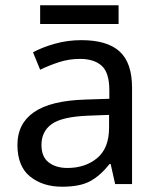

<svg xmlns="http://www.w3.org/2000/svg" viewBox="-20 -697 601 727"><path d="M288 -545Q386 -545 433 -502Q480 -459 480 -365V0H416L399 -76H395Q360 -32 321.5 -11Q283 10 215 10Q142 10 94 -28.5Q46 -67 46 -149Q46 -229 109 -272.5Q172 -316 303 -320L394 -323V-355Q394 -422 365 -448Q336 -474 283 -474Q241 -474 203 -461.5Q165 -449 132 -433L105 -499Q140 -518 188 -531.5Q236 -545 288 -545ZM314 -259Q214 -255 175.5 -227Q137 -199 137 -148Q137 -103 164.5 -82Q192 -61 235 -61Q303 -61 348 -98.5Q393 -136 393 -214V-262ZM429 -677V-606H132V-677Z"/></svg>

Font: Noto Sans Anatolian Hieroglyphs
Style: Regular
Weight: 400
Designer: Monotype Design Team
Foundry: Monotype Imaging Inc.
Version: Version 2.001; ttfautohint (v1.8.4.7-5d5b)